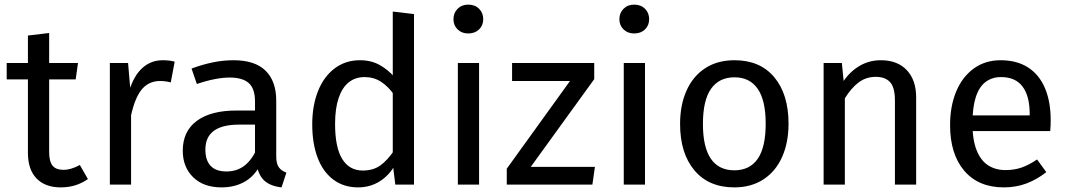

<svg xmlns="http://www.w3.org/2000/svg" viewBox="-20 -800 4625 832"><path d="M193 -142Q193 -101 207.5 -82.5Q222 -64 256 -64Q287 -64 326 -85L361 -24Q335 -6 306 3Q277 12 243 12Q176 12 138.5 -26.5Q101 -65 101 -138V-646L193 -657ZM318 -527 308 -456H9V-527Z M685 -539Q713 -539 737 -533L720 -443Q696 -449 674 -449Q621 -449 590 -407Q559 -365 543 -275L540 -407Q560 -472 597 -505.5Q634 -539 685 -539ZM535 -527 545 -410 548 -315V0H456V-527Z M992 -539Q1085 -539 1131 -493.5Q1177 -448 1177 -364V-123Q1177 -91 1188 -75.5Q1199 -60 1221 -52L1200 12Q1154 7 1127.5 -15.5Q1101 -38 1092 -86L1085 -123V-360Q1085 -416 1058 -440Q1031 -464 975 -464Q946 -464 910 -457Q874 -450 833 -436L810 -503Q859 -521 903.5 -530Q948 -539 992 -539ZM1100 -321V-260H1016Q943 -260 906.5 -233Q870 -206 870 -152Q870 -105 893 -81Q916 -57 961 -57Q1006 -57 1038.5 -81.5Q1071 -106 1094 -157L1106 -82Q1080 -34 1037.5 -11Q995 12 940 12Q862 12 817 -32Q772 -76 772 -147Q772 -231 832.5 -276Q893 -321 1004 -321Z M1540 -539Q1588 -539 1625 -518.5Q1662 -498 1692 -463L1691 -385Q1663 -425 1631.5 -445.5Q1600 -466 1560 -466Q1520 -466 1491.5 -443.5Q1463 -421 1447.5 -375.5Q1432 -330 1432 -263Q1432 -161 1463 -111Q1494 -61 1552 -61Q1597 -61 1628 -83Q1659 -105 1690 -151L1693 -88Q1668 -41 1626 -14.5Q1584 12 1532 12Q1469 12 1424 -22Q1379 -56 1356 -117.5Q1333 -179 1333 -261Q1333 -342 1358 -405Q1383 -468 1430 -503.5Q1477 -539 1540 -539ZM1682 -750 1774 -739V0H1693L1682 -89V-123Z M2056 -527V0H1964V-527ZM2009 -780Q2038 -780 2056 -762Q2074 -744 2074 -717Q2074 -690 2056 -672.5Q2038 -655 2009 -655Q1981 -655 1963 -672.5Q1945 -690 1945 -717Q1945 -744 1963 -762Q1981 -780 2009 -780Z M2555 -527V-457L2280 -77H2558L2547 0H2176V-69L2450 -449H2199V-527Z M2775 -527V0H2683V-527ZM2728 -780Q2757 -780 2775 -762Q2793 -744 2793 -717Q2793 -690 2775 -672.5Q2757 -655 2728 -655Q2700 -655 2682 -672.5Q2664 -690 2664 -717Q2664 -744 2682 -762Q2700 -780 2728 -780Z M3163 -539Q3274 -539 3335.5 -465Q3397 -391 3397 -264Q3397 -182 3369 -119.5Q3341 -57 3288 -22.5Q3235 12 3162 12Q3051 12 2989 -62Q2927 -136 2927 -263Q2927 -345 2955 -407.5Q2983 -470 3036 -504.5Q3089 -539 3163 -539ZM3163 -465Q3096 -465 3061 -415Q3026 -365 3026 -263Q3026 -162 3060.5 -112Q3095 -62 3162 -62Q3229 -62 3263.5 -112Q3298 -162 3298 -264Q3298 -365 3263.5 -415Q3229 -465 3163 -465Z M3797 -539Q3869 -539 3909.5 -496Q3950 -453 3950 -378V0H3858V-365Q3858 -421 3837 -444Q3816 -467 3775 -467Q3733 -467 3701 -443Q3669 -419 3641 -374L3625 -432Q3653 -481 3697.5 -510Q3742 -539 3797 -539ZM3628 -527 3641 -398V0H3549V-527Z M4316 -539Q4386 -539 4434.5 -508Q4483 -477 4508 -418.5Q4533 -360 4533 -279Q4533 -256 4531 -232H4179V-300H4442V-306Q4442 -384 4411 -425Q4380 -466 4318 -466Q4279 -466 4251 -445Q4223 -424 4208.5 -379.5Q4194 -335 4194 -265Q4194 -194 4212 -149Q4230 -104 4262 -83.5Q4294 -63 4337 -63Q4375 -63 4407 -74Q4439 -85 4474 -109L4514 -54Q4473 -22 4428 -5Q4383 12 4330 12Q4220 12 4158.5 -60Q4097 -132 4097 -258Q4097 -340 4123.5 -403.5Q4150 -467 4199.5 -503Q4249 -539 4316 -539Z"/></svg>

Font: Firava
Style: Regular
Weight: 400
Designer: Carrois Corporate & Edenspiekermann AG
Foundry: Greg Finn Gibson
Version: Version 5.000